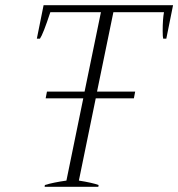

<svg xmlns="http://www.w3.org/2000/svg" viewBox="-20 -720 687 740"><path d="M647 -700 621 -571H609Q607 -577 607 -601Q607 -646 612 -673H417L354 -367H501L496 -341H349L284 -24Q335 -16 360 -7L359 0H152L153 -7Q186 -17 236 -24L301 -341H156L161 -367H306L369 -673H174Q146 -588 134 -571H122L148 -700Z"/></svg>

Font: Trirong ExtraLight
Style: Italic
Weight: 275
Italic angle: -12°
Designer: Katatrad Team
Foundry: CadsonDemak
Version: Version 1.003